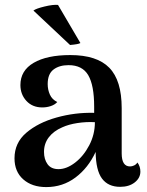

<svg xmlns="http://www.w3.org/2000/svg" viewBox="-20 -750 599 781"><path d="M551 -52Q551 -26 528 -8Q505 10 469 10Q420 10 395 -23.5Q370 -57 369 -132Q339 -67 287 -28Q235 11 168 11Q110 11 74.5 -20.5Q39 -52 39 -106Q39 -169 87 -210Q135 -251 210 -272Q285 -293 363 -291V-316Q363 -403 339 -444Q315 -485 259 -485Q221 -485 197.5 -467Q174 -449 174 -408Q174 -385 183 -365Q192 -345 213 -335Q203 -324 186.5 -318.5Q170 -313 152 -313Q112 -313 87.5 -339.5Q63 -366 63 -404Q63 -463 117 -494.5Q171 -526 266 -526Q374 -526 424.5 -474.5Q475 -423 475 -310V-126Q475 -73 509 -73Q517 -73 525.5 -77Q534 -81 539 -89Q551 -73 551 -52ZM366 -253Q331 -255 295 -249.5Q259 -244 233 -232Q198 -217 178.5 -191.5Q159 -166 159 -132Q159 -102 173.5 -82Q188 -62 218 -62Q251 -62 285.5 -88.5Q320 -115 343 -159Q366 -203 366 -253ZM216 -730 307 -575Q300 -570 265 -567L116 -707Q126 -715 161 -723.5Q196 -732 216 -730Z"/></svg>

Font: Arima Madurai
Style: Bold
Weight: 700
Designer: Joana Correia and Natanael Gama
Foundry: NDISCOVER
Version: Version 1.019